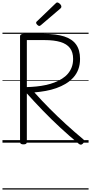

<svg xmlns="http://www.w3.org/2000/svg" viewBox="-20 -1153 736 1552"><path d="M170 14Q156 14 149 9.5Q142 5 142 -5V-860Q142 -870 149.5 -874.5Q157 -879 171 -879H335Q434 -879 498.5 -858.5Q563 -838 595 -793.5Q627 -749 627 -677Q627 -630 613 -592.5Q599 -555 572.5 -526Q546 -497 511 -476Q476 -455 435 -440.5Q394 -426 349 -418Q304 -410 258 -406Q316 -341 380.5 -276Q445 -211 513.5 -148.5Q582 -86 653 -27Q661 -21 661.5 -12.5Q662 -4 650 8Q641 17 632.5 16.5Q624 16 615 8Q540 -54 466.5 -122Q393 -190 325.5 -260Q258 -330 197 -398V-5Q197 5 190.5 9.5Q184 14 170 14ZM197 -449Q236 -450 275 -454Q314 -458 351 -466Q388 -474 420.5 -486.5Q453 -499 481 -516.5Q509 -534 529 -557.5Q549 -581 560 -610.5Q571 -640 571 -677Q571 -731 545.5 -764.5Q520 -798 468.5 -813.5Q417 -829 340 -829H197ZM297 -943Q291 -943 281.5 -952Q272 -961 272 -968Q272 -970 273 -973.5Q274 -977 278 -980L428 -1124Q433 -1128 435.5 -1130.5Q438 -1133 443 -1133Q449 -1133 457 -1127.5Q465 -1122 470.5 -1114.5Q476 -1107 476 -1100Q476 -1096 475 -1093Q474 -1090 469 -1085L311 -950Q306 -947 303.5 -945Q301 -943 297 -943ZM0 369H696V379H0ZM0 -20H696V0H0ZM0 -505H696V-500H0ZM0 -889H696V-879H0Z"/></svg>

Font: Playwrite HR Lijeva Guides
Style: Regular
Weight: 400
Designer: Veronika Burian, José Scaglione
Foundry: TypeTogether
Version: Version 1.003